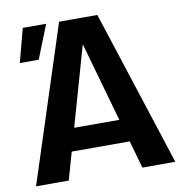

<svg xmlns="http://www.w3.org/2000/svg" viewBox="-79 -776 813 850"><g transform="rotate(-10 327.5 -350.5)"><path d="M207 -226H445L484 -124H168ZM242 -700H361L162 0H15ZM295 -700H414L641 0H493ZM79 -701H184L124 -550H39Z"/></g></svg>

Font: Moderustic SemiBold
Style: Regular
Weight: 600
Designer: Tural Alisoy
Foundry: TAFT Foundry
Version: Version 2.120